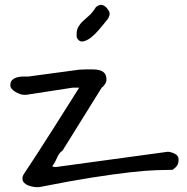

<svg xmlns="http://www.w3.org/2000/svg" viewBox="-20 -769 770 790"><path d="M72.3 -37.1Q72.3 -39.1 73.7 -43.5Q75.2 -47.9 76.2 -49.8Q80.1 -56.6 92.8 -75.2Q105.5 -93.8 131.3 -133.8Q157.2 -173.8 199.2 -239.7Q241.2 -305.7 305.7 -408.2H278.3L87.9 -378.9H78.1Q71.3 -378.9 61.5 -382.3Q51.8 -385.7 43 -391.1Q34.2 -396.5 28.3 -403.3Q22.5 -410.2 22.5 -418Q22.5 -432.6 30.3 -439.9Q38.1 -447.3 49.8 -450.7Q61.5 -454.1 74.2 -454.1Q86.9 -454.1 96.7 -454.1L306.6 -482.4Q307.6 -482.4 319.3 -482.9Q331.1 -483.4 335.9 -483.4Q348.6 -483.4 363.3 -483.4Q377.9 -483.4 390.1 -480Q402.3 -476.6 410.2 -467.8Q418 -459 418 -441.4Q418 -431.6 411.6 -422.4Q405.3 -413.1 398.4 -408.2L237.3 -149.4Q222.7 -139.6 214.4 -119.6Q206.1 -99.6 195.3 -85.9Q197.3 -83 200.2 -82.5Q203.1 -82 206.1 -82H211.9L669.9 -144.5Q682.6 -144.5 698.7 -136.7Q714.8 -128.9 714.8 -112.3Q714.8 -97.7 709 -88.4Q703.1 -79.1 690.4 -70.3Q665 -70.3 622.6 -68.8Q580.1 -67.4 515.1 -60.1Q450.2 -52.7 359.4 -38.6Q268.6 -24.4 146.5 0Q143.6 1 139.6 1H130.9Q124 1 113.8 -1Q103.5 -2.9 94.2 -6.8Q85 -10.7 78.6 -17.6Q72.3 -24.4 72.3 -35.2ZM295.9 -614.3Q293 -639.6 300.3 -654.3Q307.6 -668.9 319.8 -680.7Q332 -692.4 346.7 -705.1Q361.3 -717.8 375 -740.2Q389.6 -752 402.3 -748Q415 -744.1 425.8 -727.5Q431.6 -718.8 431.2 -711.4Q430.7 -704.1 426.8 -696.8Q422.9 -689.5 417.5 -683.6Q412.1 -677.7 408.2 -671.9Q400.4 -662.1 385.7 -645Q371.1 -627.9 354.5 -614.7Q337.9 -601.6 321.8 -598.6Q305.7 -595.7 295.9 -614.3Z"/></svg>

Font: Covered By Your Grace
Style: Regular
Weight: 400
Designer: Kimberly Geswein
Foundry: Kimberly Geswein
Version: Version 1.0